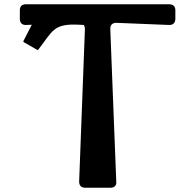

<svg xmlns="http://www.w3.org/2000/svg" viewBox="-20 -880 915 900"><path d="M772 -860H102C83 -860 73 -851 73 -832V-792C73 -773 83 -762 103 -763L129 -764L90 -688C89 -686 89 -684 92 -682L153 -647C156 -645 158 -646 160 -648C228 -736 230 -771 354 -764L373 -763C376 -758 378 -751 378 -743L351 -29C351 -11 360 0 379 0H498C517 0 527 -11 525 -29L497 -743C496 -763 507 -773 525 -773L772 -763C791 -762 802 -773 802 -792V-832C802 -850 792 -860 772 -860Z"/></svg>

Font: OpenDyslexic3
Style: Regular
Weight: 400
Designer: Abelardo Gonzalez
Version: Version 3.001;PS 003.001;hotconv 1.0.88;makeotf.lib2.5.64775